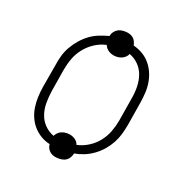

<svg xmlns="http://www.w3.org/2000/svg" viewBox="-114 -686 829 843"><g transform="rotate(20 300.0 -265.0)"><path d="M246 47Q235 47 225 44.5Q215 42 207 36Q199 30 194 21Q189 12 188 1Q165 -4 145 -16Q125 -28 110 -45Q95 -62 85.5 -83.5Q76 -105 72.5 -128.5Q69 -152 70 -176.5Q71 -201 75 -226L94 -336Q97 -358 103.5 -380.5Q110 -403 122 -424Q134 -445 150 -463.5Q166 -482 185.5 -496.5Q205 -511 227.5 -520Q250 -529 273 -535Q274 -544 279.5 -552.5Q285 -561 293 -567Q301 -573 310.5 -575Q320 -577 330 -577Q340 -577 350 -574.5Q360 -572 368 -566Q376 -560 380.5 -551Q385 -542 387 -532Q410 -526 430 -514.5Q450 -503 465 -485.5Q480 -468 489.5 -447Q499 -426 503 -402Q507 -378 505.5 -353.5Q504 -329 500 -304L482 -194Q478 -172 471.5 -149.5Q465 -127 453.5 -106Q442 -85 426 -66.5Q410 -48 390 -33.5Q370 -19 348 -10Q326 -1 303 3Q301 13 296 22Q291 31 283 37Q275 43 265 45Q255 47 246 47ZM300 -36Q328 -42 353.5 -58Q379 -74 397 -97Q415 -120 425 -146.5Q435 -173 440 -201L458 -311Q463 -338 462.5 -366Q462 -394 453.5 -419Q445 -444 426.5 -463Q408 -482 383 -491Q380 -483 374 -477Q368 -471 360.5 -467Q353 -463 345 -461.5Q337 -460 330 -460Q312 -460 296.5 -469Q281 -478 275 -494Q247 -488 222 -472Q197 -456 178.5 -433Q160 -410 150 -383.5Q140 -357 135 -329L117 -219Q113 -192 113 -164Q113 -136 121.5 -111Q130 -86 148.5 -67Q167 -48 192 -39Q195 -46 201 -52.5Q207 -59 214.5 -63Q222 -67 230 -68.5Q238 -70 246 -70Q264 -70 279.5 -61Q295 -52 300 -36Z"/></g></svg>

Font: Iosevka Slab XLtEx
Style: Italic
Weight: 200
Width: 7
Italic angle: -9°
Monospace: yes
Designer: Belleve Invis
Foundry: Belleve Invis
Version: Version 11.1.0; ttfautohint (v1.8.3)